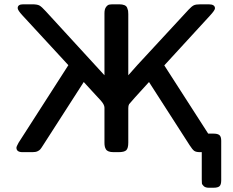

<svg xmlns="http://www.w3.org/2000/svg" viewBox="-20 -714 1093 901"><path d="M57.1 -21Q57.1 -25.9 66.9 -43.9L300.8 -408.2L85 -642.1Q63 -666 63 -675.8Q63 -693.8 88.9 -693.8H130.9Q154.8 -693.8 165.3 -688Q175.8 -682.1 194.8 -661.1L470.2 -360.8V-651.9Q470.2 -670.9 477.5 -680.9Q484.9 -690.9 492.9 -692.4Q501 -693.8 514.2 -693.8H539.1Q554.2 -693.8 563.7 -689.9Q573.2 -686 576.7 -677.5Q580.1 -668.9 581.1 -663.6Q582 -658.2 582 -647.9V-360.8L625 -409.2L865.2 -668.9Q879.4 -684.1 889.2 -689Q898.9 -693.8 920.9 -693.8H959Q988.8 -693.8 988.8 -674.8Q988.8 -666 964.8 -640.1L751 -407.2L957 -86.9H982.9Q1001 -86.9 1009.5 -80.1Q1018.1 -73.2 1018.1 -53.2V131.8Q1018.1 152.8 1010 159.9Q1002 167 981.9 167H960Q943.8 167 936 159.4Q928.2 151.9 927.5 146.5Q926.8 141.1 926.8 127.9V0H918.9Q899.9 0 891.4 -6.1Q882.8 -12.2 870.1 -32.2L679.2 -329.1Q591.3 -232.9 585.9 -225.1Q582 -218.3 582 -207V-44.9Q582 -18.1 572.5 -9Q563 0 536.1 0H513.2Q499 0 490 -3.4Q481 -6.8 477.1 -13.4Q473.1 -20 471.7 -27.1Q470.2 -34.2 470.2 -43.9V-209Q470.2 -223.1 452.1 -243.2Q444.3 -252 416 -282.2Q390.1 -310.1 373 -329.1L182.1 -32.2Q173.3 -18.1 168.7 -12.9Q164.1 -7.8 155.5 -3.9Q147 0 131.8 0H85.9Q57.1 0 57.1 -21Z"/></svg>

Font: CMU Sans Serif Demi Condensed
Style: DemiCondensed
Weight: 600
Width: 3
Version: Version 0.7.0